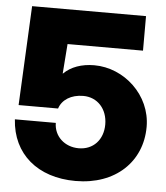

<svg xmlns="http://www.w3.org/2000/svg" viewBox="-53 -775 721 833"><g transform="rotate(5 308.0 -358.5)"><path d="M306.6 11.7C480.5 11.7 593.8 -97.2 593.8 -249C593.8 -387.7 474.6 -495.6 344.7 -495.6C289.6 -495.6 243.2 -479 211.9 -447.8H210.9L220.7 -577.1H549.3V-727.5H53.2L32.2 -294.9H204.1C216.3 -333.5 255.4 -358.9 308.6 -358.9C370.6 -358.9 414.1 -311 414.1 -243.7C414.1 -176.8 371.1 -130.9 308.1 -130.9C246.6 -130.9 200.2 -173.8 199.7 -231.9H21.5C30.8 -81.5 141.6 11.7 306.6 11.7Z"/></g></svg>

Font: Raveo Display Display ExtraBold
Style: Regular
Weight: 800
Designer: Jakub Foglar, Rasmus Andersson (Inter)
Foundry: Jakubfoglar.com
Version: Version 1.100;Glyphs 3.2.3 (3260)